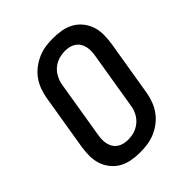

<svg xmlns="http://www.w3.org/2000/svg" viewBox="-206 -873 1012 1012"><g transform="rotate(-45 300.0 -367.5)"><path d="M255 8Q223 8 192 2.5Q161 -3 135 -17.5Q109 -32 90 -55.5Q71 -79 61.5 -107.5Q52 -136 52 -168Q52 -200 57 -232L109 -547Q114 -574 124 -601Q134 -628 151.5 -652Q169 -676 193 -694Q217 -712 243.5 -723.5Q270 -735 298 -739Q326 -743 354 -743Q386 -743 417 -737.5Q448 -732 474 -717.5Q500 -703 519 -679.5Q538 -656 547.5 -627.5Q557 -599 557 -567Q557 -535 552 -503L500 -188Q495 -161 485 -134Q475 -107 457.5 -83Q440 -59 416.5 -41Q393 -23 366 -11.5Q339 0 311 4Q283 8 255 8ZM256 -84Q272 -84 288.5 -87Q305 -90 320 -97Q335 -104 348.5 -115.5Q362 -127 371.5 -141.5Q381 -156 386.5 -171.5Q392 -187 394 -203L446 -518Q449 -535 449.5 -551.5Q450 -568 446.5 -583.5Q443 -599 435 -612Q427 -625 414 -634Q401 -643 385.5 -647Q370 -651 353 -651Q337 -651 320.5 -648Q304 -645 289 -638Q274 -631 260.5 -619.5Q247 -608 238 -593.5Q229 -579 223 -563.5Q217 -548 215 -532L163 -217Q160 -200 159.5 -183.5Q159 -167 162.5 -151.5Q166 -136 174 -123Q182 -110 195 -101Q208 -92 223.5 -88Q239 -84 256 -84Z"/></g></svg>

Font: Iosevka Semibold Extended
Style: Italic
Weight: 600
Width: 7
Italic angle: -9°
Monospace: yes
Designer: Belleve Invis
Foundry: Belleve Invis
Version: Version 32.5.0; ttfautohint (v1.8.4)